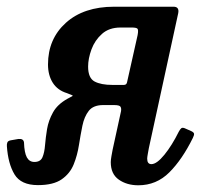

<svg xmlns="http://www.w3.org/2000/svg" viewBox="-61 -540 616 572"><path d="M-40.5 -104.5Q-41 -111 -39 -115.8Q-37 -120.5 -29 -122L-6 -126Q9 -127.5 10.5 -115.5Q11.5 -85 19 -71.2Q26.5 -57.5 41.5 -57.5Q59.5 -57.5 65.5 -71.5Q71.5 -85.5 73.2 -107.8Q75 -130 79.2 -155.5Q83.5 -181 96.8 -205Q110 -229 139.5 -245.5Q153 -253 155.5 -254.2Q158 -255.5 138.5 -262.5Q110.5 -271 96.2 -293.5Q82 -316 82 -348Q82 -424 135.2 -472Q188.5 -520 279 -520H456Q473.5 -520 470 -501L382.5 -99Q381.5 -93.5 379.5 -82.5Q377.5 -71.5 377.5 -67.5Q377.5 -51 390 -51Q406 -51 428.8 -79Q451.5 -107 471.5 -147.5Q475.5 -155 479.2 -158Q483 -161 491.5 -157L508.5 -149.5Q516 -146 517 -142Q518 -138 513.5 -129Q482 -65 443.5 -26.5Q405 12 351 12Q317 12 293 -4.8Q269 -21.5 269 -57Q269 -63.5 271 -74.8Q273 -86 274.5 -94L299.5 -208.5Q301 -217 298 -222Q295 -227 278.5 -227H246.5Q217 -227 203.5 -209.8Q190 -192.5 184.5 -165.5Q179 -138.5 174.2 -108Q169.5 -77.5 158.5 -50.2Q147.5 -23 122.8 -5.8Q98 11.5 52 11.5Q1.5 11.5 -17.8 -20.5Q-37 -52.5 -40.5 -104.5ZM349 -435.5Q352 -451.5 348.2 -454.8Q344.5 -458 331.5 -458H298Q264 -458 242.8 -439Q221.5 -420 211.5 -392.8Q201.5 -365.5 201.5 -341.5Q201.5 -307.5 220.8 -297.2Q240 -287 274 -287H308Q316 -287 317.5 -295Z"/></svg>

Font: Besley* Narrow Medium
Style: Italic
Weight: 500
Width: 4
Italic angle: -13°
Designer: Owen Earl
Foundry: indestructible type*
Version: Version 3.000; ttfautohint (v1.8.3)